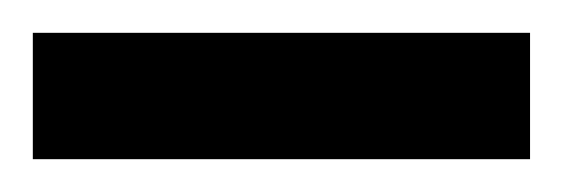

<svg xmlns="http://www.w3.org/2000/svg" viewBox="-20 3 343 117"><path d="M0 100V23H303V100Z"/></svg>

Font: Bricolage Grotesque 96pt Condensed
Style: Regular
Weight: 400
Width: 3
Designer: Mathieu Triay
Foundry: Atelier Triay
Version: Version 1.001; ttfautohint (v1.8.4.7-5d5b);gftools[0.9.33.de